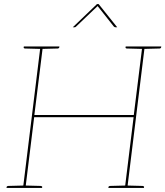

<svg xmlns="http://www.w3.org/2000/svg" viewBox="-20 -930 818 950"><path d="M94 0 180 -700H192L150 -361H642L684 -700H696L610 0H598L641 -350H149L106 0ZM12 0 13 -5Q13 -7 15.5 -8.5Q18 -10 20 -10L97 -12V0ZM103 0 105 -12 182 -10Q184 -10 186.5 -8.5Q189 -7 189 -5L188 0ZM183 -700 180 -688 104 -690Q101 -690 99 -691.5Q97 -693 97 -695L98 -700ZM274 -700 273 -695Q273 -693 270.5 -691.5Q268 -690 266 -690L188 -688L189 -700ZM516 0 517 -5Q517 -7 519.5 -8.5Q522 -10 524 -10L601 -12V0ZM607 0 609 -12 686 -10Q688 -10 690.5 -8.5Q693 -7 693 -5L692 0ZM687 -700 684 -688 608 -690Q605 -690 603 -691.5Q601 -693 601 -695L602 -700ZM778 -700 777 -695Q777 -693 774.5 -691.5Q772 -690 770 -690L692 -688L693 -700ZM340 -795 460 -910H468L560 -795H551Q547 -795 543 -799L463 -900L357 -799Q356 -798 354 -796.5Q352 -795 349 -795Z"/></svg>

Font: Aleo Thin
Style: Italic
Weight: 250
Italic angle: -7°
Designer: Alessio Laiso
Foundry: Alessio Laiso
Version: Version 2.001;gftools[0.9.29]